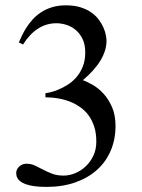

<svg xmlns="http://www.w3.org/2000/svg" viewBox="-20 -697 540 728"><path d="M418 -219.2Q418 -168.5 399.9 -126Q381.8 -83.5 347.9 -53Q314 -22.5 265.4 -5.4Q216.8 11.7 156.2 11.7Q128.4 11.7 109.1 8.8Q89.8 5.9 77.1 1.2Q64.5 -3.4 57.1 -9.3Q49.8 -15.1 46.4 -21.2Q43 -27.3 42.2 -32.7Q41.5 -38.1 41.5 -41.5Q41.5 -48.8 44.7 -54.9Q47.9 -61 53.2 -65.9Q58.6 -70.8 65.4 -73.5Q72.3 -76.2 80.1 -76.2Q98.1 -76.2 113 -69.1Q127.9 -62 143.6 -53.7Q159.2 -45.4 177.7 -38.3Q196.3 -31.2 221.2 -31.2Q243.2 -31.2 265.1 -40.3Q287.1 -49.3 304.9 -66.2Q322.8 -83 334 -106.7Q345.2 -130.4 345.2 -159.7Q345.2 -192.9 336.9 -217.8Q328.6 -242.7 315.2 -260.5Q301.8 -278.3 284.4 -290.5Q267.1 -302.7 249 -310.1Q206.5 -327.6 152.3 -328.1V-343.8Q158.7 -344.2 172.1 -347.4Q185.5 -350.6 202.4 -357.7Q219.2 -364.7 237.1 -376Q254.9 -387.2 269.5 -404.1Q284.2 -420.9 293.7 -444.1Q303.2 -467.3 303.2 -497.6Q303.2 -529.8 292.2 -551Q281.2 -572.3 264.9 -585.2Q248.5 -598.1 229.5 -603.5Q210.4 -608.9 194.3 -608.9Q118.2 -608.9 67.4 -528.3L51.3 -536.1Q56.2 -546.4 62.7 -560.8Q69.3 -575.2 79.1 -590.8Q88.9 -606.4 102.5 -621.8Q116.2 -637.2 134.3 -649.4Q152.3 -661.6 176 -669.2Q199.7 -676.8 230 -676.8Q261.7 -676.8 285.6 -669.2Q309.6 -661.6 326.7 -649.4Q343.8 -637.2 354.7 -622.3Q365.7 -607.4 372.3 -592.3Q378.9 -577.1 381.3 -564Q383.8 -550.8 383.8 -542Q383.8 -506.3 361.8 -469Q339.8 -431.6 294.4 -393.1Q310.5 -387.2 331.8 -375Q353 -362.8 372.1 -342.3Q391.1 -321.8 404.5 -291.5Q418 -261.2 418 -219.2Z"/></svg>

Font: Doulos SIL APac
Style: Regular
Weight: 400
Designer: Walt Agee, Victor Gaultney, Peter Martin, Debbi Hosken, Becca Hirsbrunner
Foundry: SIL International
Version: Version 5.000